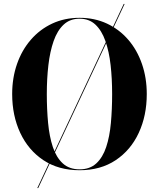

<svg xmlns="http://www.w3.org/2000/svg" viewBox="-20 -850 803 970"><path d="M382 10Q275.5 10 199.2 -40.8Q123 -91.5 82.2 -178.8Q41.5 -266 41.5 -375Q41.5 -456.5 66 -526.8Q90.5 -597 135.8 -649.2Q181 -701.5 243.5 -730.8Q306 -760 382 -760Q458 -760 520.5 -730.8Q583 -701.5 628 -649.2Q673 -597 697.2 -526.8Q721.5 -456.5 721.5 -375Q721.5 -266 681 -178.8Q640.5 -91.5 564.5 -40.8Q488.5 10 382 10ZM382 -755.5Q333.5 -755.5 301.5 -725.5Q269.5 -695.5 251 -642.8Q232.5 -590 224.5 -521.2Q216.5 -452.5 216.5 -375Q216.5 -297.5 223 -228.8Q229.5 -160 247 -107.2Q264.5 -54.5 297.2 -24.5Q330 5.5 382 5.5Q434 5.5 466.5 -24.5Q499 -54.5 516.5 -107.2Q534 -160 540.2 -228.8Q546.5 -297.5 546.5 -375Q546.5 -452.5 538.8 -521.2Q531 -590 512.5 -642.8Q494 -695.5 462.2 -725.5Q430.5 -755.5 382 -755.5ZM605 -830H609.5L173 100H168.5Z"/></svg>

Font: Bodoni* 36pt
Style: Bold
Weight: 700
Version: Version 2.3